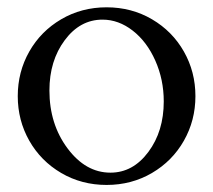

<svg xmlns="http://www.w3.org/2000/svg" viewBox="-20 -511 592 533"><path d="M61.3 -120.4Q29.3 -176.8 29.3 -244.1Q29.3 -311.5 61.3 -367.9Q93.3 -424.3 149.9 -457.5Q206.5 -490.7 275.9 -490.7Q345.2 -490.7 401.9 -457.5Q458.5 -424.3 490.5 -367.9Q522.5 -311.5 522.5 -244.1Q522.5 -176.8 490.5 -120.4Q458.5 -64 401.9 -30.8Q345.2 2.4 275.9 2.4Q206.5 2.4 149.9 -30.8Q93.3 -64 61.3 -120.4ZM264.6 -456.5Q202.1 -456.5 159.7 -399.4Q117.2 -342.3 117.2 -259.8Q117.2 -166.5 167.5 -99.1Q217.8 -31.7 286.6 -31.7Q349.1 -31.7 391.8 -89.1Q434.6 -146.5 434.6 -229.5Q434.6 -290 411.1 -342.8Q387.7 -395.5 348.4 -426Q309.1 -456.5 264.6 -456.5Z"/></svg>

Font: Flanker
Style: Regular
Weight: 400
Designer: Flanker
Foundry: Flanker
Version: Version 2.027